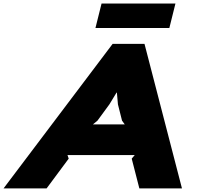

<svg xmlns="http://www.w3.org/2000/svg" viewBox="-74 -1056 1124 1076"><path d="M446.8 -358.9H625L609.9 -379.9L586.9 -471.2L581.1 -537.1H579.1L539.1 -471.2L472.2 -379.9ZM735.8 -810.1 945.8 0H707L664.1 -167L681.2 -187H304.2L311 -167L187 0H-54.2L557.1 -810.1ZM909.2 -1036.1 875 -898.9H460.9L495.1 -1036.1Z"/></svg>

Font: Sinkin Sans 900 X Black Italic
Style: Regular
Weight: 950
Italic angle: -112°
Designer: Keith Bates
Foundry: K-Type
Version: Sinkin Sans (version 1.0)  by Keith Bates   •   © 2014   www